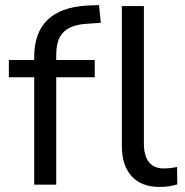

<svg xmlns="http://www.w3.org/2000/svg" viewBox="-20 -729 732 758"><path d="M115 0V-424H15V-492H138L115 -470V-503Q115 -600 167.5 -650.5Q220 -701 323 -707L371 -709L378 -639L321 -635Q285 -633 258 -621Q231 -609 216.5 -583Q202 -557 202 -513V-481L188 -492H354V-424H202V0ZM610 9Q538 9 499.5 -33.5Q461 -76 461 -153V-705H548V-162Q548 -130 557 -108Q566 -86 583.5 -75Q601 -64 626 -64Q640 -64 653 -65.5Q666 -67 679 -70L680 -1Q663 4 646.5 6.5Q630 9 610 9Z"/></svg>

Font: Nunito Sans 9pt
Style: Regular
Weight: 400
Version: Version 3.101;gftools[0.9.27]